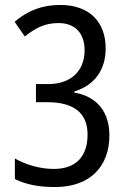

<svg xmlns="http://www.w3.org/2000/svg" viewBox="-20 -744 512 774"><path d="M406 -549C406 -655 341 -724 223 -724C149 -724 91 -701 39 -656L80 -597C123 -631 160 -651 216 -651C282 -651 321 -611 321 -541C321 -460 268 -405 174 -405H125V-332H171C278 -332 333 -288 333 -202C333 -118 291 -63 197 -63C144 -63 88 -78 40 -105V-22C88 1 138 10 202 10C345 10 421 -75 421 -198C421 -292 372 -355 279 -371V-375C361 -400 406 -462 406 -549Z"/></svg>

Font: Noto Sans Lao UI Cond
Style: Regular
Weight: 400
Width: 3
Designer: Monotype Design Team
Foundry: Monotype Imaging Inc.
Version: Version 2.000